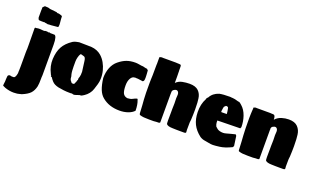

<svg xmlns="http://www.w3.org/2000/svg" viewBox="-202 -1473 3846 2350"><g transform="rotate(20 1721.5 -298.5)"><path d="M162 -665 155 -667Q152 -667 151 -668Q150 -669 147 -669L124 -672L117 -675H112Q112 -673 110 -673Q94 -673 73 -673.5Q52 -674 50 -675Q49 -676 45 -676Q37 -681 34 -692Q33 -694 33 -696.5Q33 -699 32 -700Q31 -701 31 -702.5Q31 -704 30 -705V-800Q31 -804 31 -812V-838L55 -861Q63 -861 65.5 -861Q68 -861 69 -860H83L103 -858L122 -852Q120 -852 129.5 -850.5Q139 -849 152 -848Q165 -847 171 -847Q176 -847 190.5 -844Q205 -841 209 -842Q214 -843 219 -838.5Q224 -834 228 -834Q246 -837 265 -829Q276 -825 284 -822.5Q292 -820 293 -812L294 -781Q295 -752 298.5 -733.5Q302 -715 298 -683L291 -676L206 -668Q198 -668 184.5 -667.5Q171 -667 168 -666Q163 -665 162 -665ZM102 261Q78 264 55 264Q-1 264 -58 244L-93 228V223Q-93 212 -93 208.5Q-93 205 -92 202Q-92 196 -91 194Q-90 192 -90 185Q-89 177 -88.5 172.5Q-88 168 -88 167Q-88 151 -87.5 140.5Q-87 130 -86 123Q-85 120 -85 107Q-85 93 -74 85.5Q-63 78 -50 82Q-41 86 -32 86Q-23 86 -10 86Q6 86 16 60Q18 54 20 48Q22 42 22 40Q23 34 24 30Q25 26 26 24Q26 5 26 -1.5Q26 -8 27 -14Q28 -19 28 -70.5Q28 -122 28 -245Q28 -258 28.5 -271.5Q29 -285 30 -298V-348L28 -565Q32 -573 32 -573L34 -574H39Q39 -573 42 -573Q52 -573 62 -576Q67 -577 72.5 -577.5Q78 -578 83 -578Q92 -578 100.5 -577.5Q109 -577 118 -576Q129 -575 137 -574.5Q145 -574 152 -574Q157 -579 172 -579H183Q185 -578 194 -578Q196 -578 198 -576Q202 -574 201 -574Q203 -574 203 -575Q205 -575 206 -575.5Q207 -576 209 -577Q211 -578 215 -578H216Q225 -578 229 -574H267L273 -573L280 -574Q297 -574 306.5 -543.5Q316 -513 316 -455V-59Q316 -54 315.5 -50Q315 -46 315 -42Q315 -31 314 -29V-14Q314 56 307 91Q293 150 260.5 184.5Q228 219 157 248Q135 254 122.5 256.5Q110 259 102 261Z M698 32Q661 32 622 27.5Q583 23 549 16Q521 9 501 -1Q481 -11 464.5 -29Q448 -47 429 -76H418L417 -92Q416 -92 415.5 -92.5Q415 -93 413 -93L405 -111Q362 -193 366 -287Q371 -384 406.5 -448.5Q442 -513 520 -565Q542 -578 562 -582Q582 -586 601 -590Q627 -590 658 -589Q689 -588 720 -588H724Q726 -588 726 -587Q731 -588 741 -588Q751 -588 761 -587Q838 -581 892 -534Q927 -503 952 -459Q977 -415 990 -363Q1003 -311 1001 -258Q1000 -219 989.5 -185Q979 -151 968 -116Q958 -83 935 -54Q912 -25 883 -6L861 8Q860 9 860 7.5Q860 6 855 11Q853 13 850 13Q846 16 832 16H826Q803 23 779 31.5Q755 40 738 32Q732 29 726.5 30.5Q721 32 719 32ZM696 -87Q702 -87 708.5 -88Q715 -89 716 -89L733 -126Q734 -129 735 -132.5Q736 -136 736 -140L743 -152V-174Q748 -183 750 -192.5Q752 -202 756 -226V-243L757 -261L739 -397Q733 -445 711 -449Q700 -451 697 -453Q694 -455 687 -456Q684 -457 677 -459Q670 -461 663 -455Q652 -437 644.5 -408Q637 -379 637 -353V-323Q637 -314 637 -288Q637 -262 639 -233.5Q641 -205 646 -186Q651 -170 652 -165Q653 -160 653 -156Q653 -118 679 -98Q679 -87 696 -87Z M1503 -185Q1514 -178 1514 -170V-168Q1534 -119 1535 -38Q1507 -7 1457 10.5Q1407 28 1348 28Q1211 28 1121 -47Q1082 -79 1059.5 -135Q1037 -191 1026 -280Q1026 -355 1050.5 -416Q1075 -477 1121 -514Q1171 -555 1220 -573Q1269 -591 1333 -591Q1346 -591 1355 -590Q1364 -589 1377 -587Q1390 -585 1414 -581Q1418 -581 1423 -580.5Q1428 -580 1435 -580L1459 -574Q1477 -569 1490 -569Q1493 -569 1494 -566Q1496 -565 1496.5 -563.5Q1497 -562 1498 -561Q1501 -557 1504 -557H1506L1508 -540Q1508 -537 1508.5 -531Q1509 -525 1510 -514Q1511 -496 1511.5 -483.5Q1512 -471 1512 -460Q1512 -435 1508.5 -424Q1505 -413 1494 -407L1427 -416H1416Q1407 -416 1405 -416.5Q1403 -417 1400.5 -417.5Q1398 -418 1387 -417L1386 -416Q1355 -416 1334.5 -380.5Q1314 -345 1314 -289Q1314 -217 1330.5 -185.5Q1347 -154 1388 -148L1421 -152Q1437 -154 1454.5 -164Q1472 -174 1503 -185Z M2211 -164Q2211 -159 2209 -150Q2207 -141 2207 -130Q2207 -112 2206.5 -88Q2206 -64 2206 -39Q2206 -33 2206 -28Q2206 -23 2207 -21Q2207 -16 2207.5 -11Q2208 -6 2208 -2Q2208 10 2181 10H2132Q2107 10 2082.5 9.5Q2058 9 2033 8Q1969 7 1952 -17Q1951 -22 1950 -33.5Q1949 -45 1949 -61Q1949 -99 1949.5 -122Q1950 -145 1950 -170V-189Q1950 -198 1950 -212.5Q1950 -227 1951 -249Q1953 -287 1951 -320.5Q1949 -354 1952 -381Q1957 -422 1939 -439Q1921 -456 1892 -439Q1871 -428 1869 -408.5Q1867 -389 1868 -375V-10Q1867 -8 1867 -5Q1866 -2 1863 -2Q1862 -2 1861.5 -2Q1861 -2 1859 0Q1859 0 1854 2Q1836 2 1819 3Q1802 4 1786 6H1727Q1686 6 1658 3.5Q1630 1 1606 -7Q1600 -7 1600 -13Q1595 -21 1595 -33Q1593 -92 1589.5 -132Q1586 -172 1584 -204Q1581 -242 1580.5 -289Q1580 -336 1580 -393V-422L1581 -466L1583 -518L1584 -655Q1585 -660 1585 -665.5Q1585 -671 1585 -680V-724Q1585 -735 1585 -742Q1585 -749 1586 -753Q1586 -757 1589 -757Q1598 -757 1606 -761Q1608 -761 1610 -761Q1612 -761 1616 -762Q1618 -762 1621 -762Q1624 -762 1626 -761H1783Q1793 -761 1799.5 -761Q1806 -761 1810 -760L1841 -759Q1861 -759 1865 -750Q1867 -746 1867.5 -736Q1868 -726 1868 -712V-688Q1868 -675 1869 -670V-652Q1869 -651 1869.5 -637Q1870 -623 1870 -602.5Q1870 -582 1870 -562Q1870 -542 1870 -529Q1870 -516 1870 -517V-522Q1904 -556 1951.5 -565.5Q1999 -575 2045 -575Q2124 -575 2162 -537.5Q2200 -500 2207 -442Q2210 -419 2212.5 -389Q2215 -359 2215 -304Q2215 -271 2214 -236.5Q2213 -202 2211 -164Z M2562 -594Q2566 -594 2571 -593.5Q2576 -593 2583 -592Q2585 -592 2590 -591.5Q2595 -591 2601 -591Q2622 -591 2678 -574H2684Q2691 -574 2695 -571Q2696 -570 2697 -568.5Q2698 -567 2699 -567Q2704 -567 2705 -564L2724 -548Q2773 -506 2798 -433Q2821 -366 2821 -293L2813 -274L2545 -269L2516 -268L2517 -242L2521 -218L2530 -194L2556 -171Q2567 -162 2587.5 -156Q2608 -150 2630 -150H2635Q2652 -150 2677 -157.5Q2702 -165 2730 -172L2786 -186L2798 -171L2816 -44L2805 -26Q2759 -4 2722 8Q2685 20 2653 24Q2625 27 2604.5 29.5Q2584 32 2566 32Q2536 32 2512 26Q2488 20 2462 17Q2425 13 2392 -8Q2322 -62 2289.5 -127.5Q2257 -193 2255 -284Q2253 -387 2295 -464L2300 -481Q2304 -483 2304.5 -484.5Q2305 -486 2306 -486L2308 -490L2314 -494Q2349 -560 2427 -584Q2474 -594 2562 -594ZM2562 -473Q2559 -473 2555 -472.5Q2551 -472 2549 -467Q2547 -461 2540 -459Q2533 -457 2530 -434Q2527 -409 2524.5 -395Q2522 -381 2532 -381L2598 -382L2595 -412L2592 -431L2588 -452Q2588 -456 2586.5 -458Q2585 -460 2584 -464L2574 -471Q2568 -473 2562 -473Z M3423 14Q3398 14 3373.5 13.5Q3349 13 3324 12Q3260 11 3243 -13Q3242 -18 3241 -29.5Q3240 -41 3240 -57Q3240 -95 3240.5 -115Q3241 -135 3241 -160V-179Q3241 -188 3241 -202.5Q3241 -217 3242 -239Q3244 -277 3242 -310.5Q3240 -344 3243 -371Q3248 -412 3230 -429Q3212 -446 3183 -429Q3173 -425 3168 -418Q3163 -411 3161 -403V-394Q3161 -396 3161.5 -397Q3162 -398 3162 -399V-383H3161V-6Q3160 -4 3160 0Q3159 3 3154 3Q3152 3 3151 4Q3150 5 3149 5Q3148 5 3146 6Q3129 6 3112.5 7Q3096 8 3081 10H3014Q2974 10 2947.5 7.5Q2921 5 2898 -3Q2894 -3 2891 -8Q2888 -15 2888 -28Q2886 -87 2883 -129.5Q2880 -172 2878 -203Q2875 -241 2874 -297.5Q2873 -354 2873 -411V-439L2874 -483L2876 -523L2878 -550Q2878 -553 2878 -559Q2878 -565 2879 -568Q2879 -571 2882 -571Q2890 -571 2898 -576Q2899 -576 2901.5 -576Q2904 -576 2907 -577Q2914 -577 2917 -576H3079Q3087 -576 3093.5 -576Q3100 -576 3104 -575L3132 -574Q3148 -573 3154.5 -559.5Q3161 -546 3161 -529L3162 -526V-513Q3196 -551 3243 -565.5Q3290 -580 3336 -580Q3415 -580 3453 -540Q3491 -500 3498 -442Q3501 -419 3503.5 -384Q3506 -349 3506 -294Q3506 -261 3505 -226.5Q3504 -192 3502 -154Q3502 -149 3500 -140Q3498 -131 3498 -120Q3498 -102 3497.5 -81Q3497 -60 3497 -35Q3497 -29 3497 -24Q3497 -19 3498 -17Q3498 -12 3498.5 -7Q3499 -2 3499 2Q3499 14 3472 14Z"/></g></svg>

Font: Sigmar
Style: Regular
Weight: 400
Designer: Vernon Adams
Foundry: Vernon Adams
Version: Version 1.000; ttfautohint (v1.8.4.7-5d5b);gftools[0.9.24]